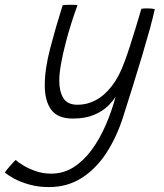

<svg xmlns="http://www.w3.org/2000/svg" viewBox="-122 -515 682 800"><path d="M81.5 264.5Q38 264.5 1.2 254.2Q-35.5 244 -62 229.8Q-88.5 215.5 -102 203.5Q-99.5 199.5 -94 192.8Q-88.5 186 -81.5 178.2Q-74.5 170.5 -68 163Q-61.5 155.5 -56.5 151.5Q-48 160 -26.2 173.5Q-4.5 187 26.2 197.8Q57 208.5 91 208.5Q142 208.5 183.8 182.2Q225.5 156 259 110.8Q292.5 65.5 317.8 7.8Q343 -50 360 -113Q349 -94 326.8 -72.5Q304.5 -51 268.8 -36Q233 -21 181.5 -21Q118 -21 91.2 -58Q64.5 -95 64.5 -159Q64.5 -227.5 87.5 -315.2Q110.5 -403 139 -493Q144.5 -494.5 154 -494.8Q163.5 -495 173 -495Q182.5 -495 190 -494.8Q197.5 -494.5 201 -493.5Q188.5 -460 175.2 -418.2Q162 -376.5 150.8 -332.8Q139.5 -289 132.2 -248.8Q125 -208.5 125 -178Q125 -134.5 141.8 -106.5Q158.5 -78.5 201.5 -78.5Q241 -78.5 277.2 -97.8Q313.5 -117 344.2 -156.8Q375 -196.5 397 -258Q407 -284.5 418.8 -320.8Q430.5 -357 441 -391.5Q451.5 -426 458.8 -450.5Q466 -475 467 -478.5Q472 -479.5 478.8 -479.8Q485.5 -480 492 -480Q512 -480 523 -477Q516 -445 503 -396.5Q489.5 -347.5 471 -285.5Q452.5 -223.5 431.8 -157.2Q411 -91 391 -28Q364.5 55.5 321.5 121.8Q278.5 188 218.8 226.2Q159 264.5 81.5 264.5Z"/></svg>

Font: Grandstander Thin ExtraLight
Style: Italic
Weight: 250
Italic angle: -15°
Version: Version 1.200